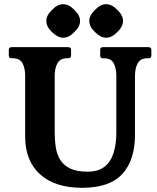

<svg xmlns="http://www.w3.org/2000/svg" viewBox="-20 -885 751 916"><path d="M689 -660Q702 -660 702 -647V-620Q702 -607 689 -607H683Q650 -607 637 -583Q624 -559 624 -524V-242Q624 -121 563.5 -55Q503 11 371.9 11Q242 11 171 -53.5Q100 -118 100 -233V-524Q100 -559 87.5 -583Q75 -607 41 -607H35Q22 -607 22 -620V-647Q22 -660 35 -660H305Q319 -660 319 -647V-620Q319 -607 305 -607H300Q267 -607 254 -583Q241 -559 241 -524V-251Q241 -214 246.5 -180.5Q252 -147 268 -121.5Q284 -96 315.1 -81Q346.3 -66 398 -66Q449 -66 479 -90Q509 -114 522 -156Q535 -198 535 -251V-524Q535 -559 522.5 -583Q510 -607 476 -607H471Q458 -607 458 -620V-647Q458 -660 471 -660ZM280.8 -865Q309 -865 334.8 -837.8Q362 -812 362 -785Q362 -758 334.8 -732.2Q309 -705 281.1 -705Q255.9 -705 228 -732Q201 -757.3 201 -785.3Q201 -812 228.2 -837.8Q254 -865 280.8 -865ZM485.8 -865Q514 -865 539.8 -837.8Q567 -812 567 -785Q567 -758 539.8 -732.2Q514 -705 486.1 -705Q460.9 -705 433 -732Q406 -757.3 406 -785.3Q406 -812 433.2 -837.8Q459 -865 485.8 -865Z"/></svg>

Font: Young Serif Light
Style: Regular
Weight: 300
Designer: Bastien Sozeau
Foundry: NBR — Bastien Sozeau
Version: Version 5.001